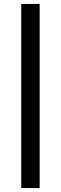

<svg xmlns="http://www.w3.org/2000/svg" viewBox="-20 -802 311 980"><path d="M88.5 158Q88.5 113.5 88.5 71.8Q88.5 30 88.5 -10.2Q88.5 -50.5 88.5 -90.5Q88.5 -130.5 88.5 -171V-453Q88.5 -493.5 88.5 -533.5Q88.5 -573.5 88.5 -613.8Q88.5 -654 88.5 -696Q88.5 -738 88.5 -782H182.5Q182.5 -738 182.5 -696Q182.5 -654 182.5 -613.8Q182.5 -573.5 182.5 -533.5Q182.5 -493.5 182.5 -453V-171Q182.5 -130.5 182.5 -90.5Q182.5 -50.5 182.5 -10.2Q182.5 30 182.5 71.8Q182.5 113.5 182.5 158Z"/></svg>

Font: Commissioner Thin Medium
Style: Regular
Weight: 500
Version: Version 1.000